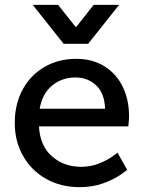

<svg xmlns="http://www.w3.org/2000/svg" viewBox="-20 -761 595 793"><path d="M294 -518Q363 -518 412.5 -486.5Q462 -455 487.5 -401.5Q513 -348 513 -281Q513 -269 511.5 -256.5Q510 -244 510 -239H141Q145 -159 194.5 -115.5Q244 -72 315 -72Q354 -72 387 -85Q420 -98 442.5 -113.5Q465 -129 465 -131L505 -60Q505 -58 477.5 -39Q450 -20 406.5 -4Q363 12 309 12Q231 12 170 -22.5Q109 -57 75 -117.5Q41 -178 41 -253Q41 -332 74 -392Q107 -452 164.5 -485Q222 -518 294 -518ZM292 -441Q235 -441 194.5 -407Q154 -373 144 -312H414Q412 -375 377.5 -408Q343 -441 292 -441ZM220 -741 292 -650H295L367 -741H472L344 -580H243L115 -741Z"/></svg>

Font: Museo Sans Medium
Style: Regular
Weight: 500
Designer: Jos Buivenga
Foundry: Jos Buivenga & Rosetta Type Foundry (extension, remastering)
Version: Version 3.600;PS 1.000;hotconv 1.0.88;makeotf.lib2.5.647800;